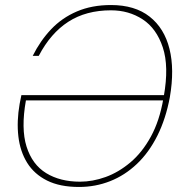

<svg xmlns="http://www.w3.org/2000/svg" viewBox="-20 -731 726 763"><path d="M294 12Q218 12 167 -13.5Q116 -39 88 -84Q60 -129 53 -189Q46 -249 58 -318Q60 -329 61.5 -335.5Q63 -342 65 -353H641L637 -332H83Q63 -220 85.5 -148.5Q108 -77 163.5 -43Q219 -9 298 -9Q348 -9 399.5 -27.5Q451 -46 498 -85.5Q545 -125 579.5 -188Q614 -251 629 -338L631 -349Q652 -467 627 -542.5Q602 -618 547 -654Q492 -690 421 -690Q322 -690 251.5 -644.5Q181 -599 134 -509H110Q140 -569 183 -614.5Q226 -660 285.5 -685.5Q345 -711 421 -711Q516 -711 574.5 -665Q633 -619 653.5 -537Q674 -455 655 -345Q639 -259 605.5 -192Q572 -125 524 -79.5Q476 -34 417.5 -11Q359 12 294 12Z"/></svg>

Font: DM Sans 12pt Thin
Style: Italic
Weight: 250
Italic angle: -10°
Version: Version 4.004;gftools[0.9.30]